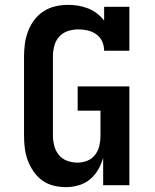

<svg xmlns="http://www.w3.org/2000/svg" viewBox="-20 -763 640 791"><path d="M251 8Q225 8 199.5 1.5Q174 -5 153 -20.5Q132 -36 117.5 -57.5Q103 -79 94 -103.5Q85 -128 82 -153.5Q79 -179 79 -205V-530Q79 -556 82.5 -582.5Q86 -609 95.5 -634Q105 -659 121 -680.5Q137 -702 159.5 -716.5Q182 -731 208 -737Q234 -743 261 -743Q282 -743 302.5 -739.5Q323 -736 342.5 -728.5Q362 -721 379 -708Q396 -695 409 -678V-735H513V-554H409Q409 -574 401 -592Q393 -610 377 -621.5Q361 -633 341.5 -637.5Q322 -642 302 -642Q281 -642 259.5 -635Q238 -628 223.5 -611.5Q209 -595 203.5 -573.5Q198 -552 198 -530V-205Q198 -184 203.5 -162.5Q209 -141 222.5 -124.5Q236 -108 257 -100.5Q278 -93 299 -93Q320 -93 340 -101Q360 -109 372.5 -126Q385 -143 389.5 -163.5Q394 -184 394 -205V-307H300V-407H513V0H405V-113Q398 -88 384.5 -64.5Q371 -41 350.5 -24Q330 -7 304 0.5Q278 8 251 8Z"/></svg>

Font: Iosevka Curly Slab Extended
Style: Bold
Weight: 700
Width: 7
Monospace: yes
Designer: Belleve Invis
Foundry: Belleve Invis
Version: Version 11.1.0; ttfautohint (v1.8.3)